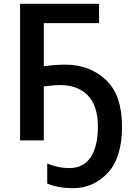

<svg xmlns="http://www.w3.org/2000/svg" viewBox="-20 -734 695 1004"><path d="M294 -289Q388 -289 440 -234.5Q492 -180 492 -71Q492 30 454.5 87.5Q417 145 341 145Q284 145 227 121V226Q284 250 362 250Q469 250 543.5 170Q618 90 618 -71Q618 -238 533 -317Q448 -396 321 -396Q291 -396 261.5 -393.5Q232 -391 209 -388V-613H498V-714H85V0H209V-282Q225 -284 249 -286.5Q273 -289 294 -289Z"/></svg>

Font: Noto Sans Display Medium
Style: Regular
Weight: 500
Designer: Monotype Design Team
Foundry: Monotype Imaging Inc.
Version: Version 1.900